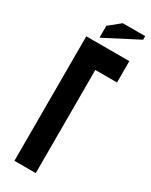

<svg xmlns="http://www.w3.org/2000/svg" viewBox="-218 -889 735 935"><g transform="rotate(30 149.0 -422.0)"><path d="M50 -700H292V-580H170V0H50ZM109 -726V-793L172 -844H298V-824Z"/></g></svg>

Font: Tschichold
Style: Bold
Weight: 700
Designer: Peter Wiegel
Foundry: Peter Wiegel
Version: Version 1.000; ttfautohint (v1.3)